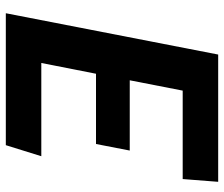

<svg xmlns="http://www.w3.org/2000/svg" viewBox="-75 -695 770 660"><g transform="rotate(90 310.0 -365.0)"><path d="M25.5 0H479L517 -122H196.5L233.5 -310H475L497.5 -426H256L291.5 -608H595.5L605 -730H167.5Z"/></g></svg>

Font: Monaspace Krypton
Style: Bold Italic
Weight: 700
Italic angle: -11°
Designer: Riley Cran & the Lettermatic Team
Foundry: Lettermatic
Version: Version 1.101 (Monaspace Krypton)